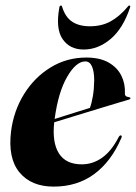

<svg xmlns="http://www.w3.org/2000/svg" viewBox="-20 -665 492 694"><path d="M418.5 -166Q382 -81 320.5 -35.8Q259 9.5 174 9.5Q93 9.5 50.5 -41.8Q8 -93 20 -190.5Q29.5 -264.5 67 -325Q104.5 -385.5 162.8 -421.2Q221 -457 292 -457Q341 -457 372.5 -439Q404 -421 418.5 -391.8Q433 -362.5 431.5 -329Q430 -315.5 445.5 -314Q451.5 -313 451.5 -310Q452 -307 446 -305Q437.5 -302.5 408 -293.8Q378.5 -285 337.8 -272.5Q297 -260 254.2 -247Q211.5 -234 176 -223Q168 -150 193 -110.5Q218 -71 275.5 -71Q315.5 -71 349.5 -95.2Q383.5 -119.5 409.5 -170.5Q413.5 -176.5 417 -175.5Q422.5 -174.5 418.5 -166ZM288.5 -443Q255 -443 222.8 -387.5Q190.5 -332 177.5 -235Q210.5 -245.5 245.8 -256.5Q281 -267.5 305 -275Q311.5 -292.5 315.8 -317.8Q320 -343 320.5 -375Q320.5 -406.5 312.5 -424.8Q304.5 -443 288.5 -443ZM304.5 -570Q348 -570 380.2 -588Q412.5 -606 441.5 -640.5Q444 -645 447.5 -645Q452.5 -645 450 -637.5Q424.5 -561.5 379.5 -523.8Q334.5 -486 282.5 -486Q232 -486 206.2 -523.8Q180.5 -561.5 194.5 -637.5Q195.5 -645 200.5 -645Q203.5 -645 204.5 -640.5Q216 -603 241 -586.5Q266 -570 304.5 -570Z"/></svg>

Font: Fraunces 144pt S000
Style: Bold Italic
Weight: 700
Italic angle: -16°
Version: Version 1.000; ttfautohint (v1.8.3)